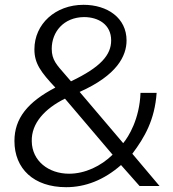

<svg xmlns="http://www.w3.org/2000/svg" viewBox="-20 -773 721 798"><path d="M327 -753C210 -753 123 -673 123 -568C123 -509 150 -473 210 -409C95 -349 40 -281 40 -187C40 -72 120 5 255 5C334 5 411 -24 483 -87L560 0H643L530 -134C581 -202 623 -274 631 -387H564C560 -278 514 -204 492 -178L311 -391C466 -460 506 -540 506 -605C506 -698 427 -753 327 -753ZM329 -702C389 -702 442 -671 442 -605C442 -545 399 -494 275 -435L250 -464C216 -503 195 -524 195 -570C195 -640 244 -701 329 -702ZM250 -363 448 -130C400 -83 334 -51 267 -51C182 -51 113 -104 112 -186C110 -261 167 -322 250 -363Z"/></svg>

Font: 18Franklin Light
Style: Regular
Weight: 300
Designer: Pablo Impallari, Rodrigo Fuenzalida (Modified by Dan O. Williams)
Version: Version 0.025;PS 000.025;hotconv 1.0.88;makeotf.lib2.5.64775